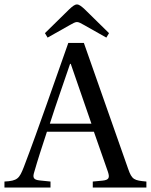

<svg xmlns="http://www.w3.org/2000/svg" viewBox="-47 -843 678 863"><path d="M155 -694 167 -674 268 -731C280 -738 291 -744 299 -744C307 -744 318 -738 330 -731L431 -674L443 -694L334 -801C322 -812 310 -823 299 -823C288 -823 277 -813 264 -801ZM-27 0H180V-27L131 -32C103 -35 99 -45 107 -70C123 -126 142 -184 164 -251H375L438 -71C447 -44 443 -34 413 -31L370 -27V0H611V-27C556 -32 546 -35 529 -84L330 -650H260L162 -372C133 -290 93 -178 60 -92C40 -41 32 -30 -27 -27ZM177 -287C207 -381 240 -473 268 -556H271L364 -287Z"/></svg>

Font: erewhon
Style: Regular
Weight: 400
Version: Version 1.0.0